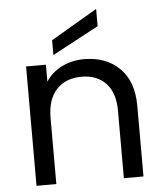

<svg xmlns="http://www.w3.org/2000/svg" viewBox="-55 -830 749 878"><g transform="rotate(-5 320.0 -391.0)"><path d="M344 -558Q444 -558 506 -497.5Q568 -437 568 -323V0H478V-310Q478 -392 437 -435.5Q396 -479 325 -479Q253 -479 210.5 -434Q168 -389 168 -303V0H77V-548H168V-470Q195 -512 241.5 -535Q288 -558 344 -558ZM419 -703 206 -589V-657L419 -782Z"/></g></svg>

Font: MSTAGE
Style: Regular
Weight: 400
Designer: Ninad Kale (Devanagari), Jonny Pinhorn (Latin)
Foundry: Indian Type Foundry
Version: 4.004